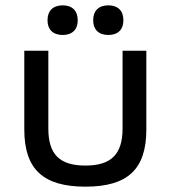

<svg xmlns="http://www.w3.org/2000/svg" viewBox="-20 -690 640 719"><path d="M71 -205C71 -56 142 9 300 9C458 9 528 -56 528 -205V-500H439V-209C439 -112 396 -70 300 -70C203 -70 161 -112 161 -209V-500H71ZM158 -613C158 -580 178 -559 215 -559C251 -559 271 -580 271 -613V-615C271 -649 251 -670 215 -670C178 -670 158 -649 158 -615ZM329 -613C329 -580 349 -559 386 -559C422 -559 442 -580 442 -613V-615C442 -649 422 -670 386 -670C349 -670 329 -649 329 -615Z"/></svg>

Font: LT Wave Mono
Style: Regular
Weight: 400
Designer: Daniel Lyons
Version: Version 2.5 (Glyphs App)